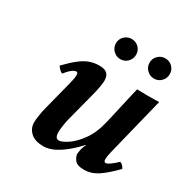

<svg xmlns="http://www.w3.org/2000/svg" viewBox="-148 -753 866 890"><g transform="rotate(30 285.0 -308.0)"><path d="M253 -572Q253 -595 269 -610.5Q285 -626 307 -626Q330 -626 345.5 -610.5Q361 -595 361 -572Q361 -550 345.5 -534Q330 -518 307 -518Q285 -518 269 -534Q253 -550 253 -572ZM433 -572Q433 -595 449 -610.5Q465 -626 487 -626Q510 -626 525.5 -610.5Q541 -595 541 -572Q541 -550 525.5 -534Q510 -518 487 -518Q465 -518 449 -534Q433 -550 433 -572ZM280 -315 238 -153Q234 -136 231 -115Q228 -94 228 -82Q228 -68 232.5 -58.5Q237 -49 249 -49Q264 -49 294 -68.5Q324 -88 354 -129.5Q384 -171 399 -236Q399 -236 404 -257.5Q409 -279 416.5 -312Q424 -345 431.5 -378.5Q439 -412 445 -436Q469 -435 503.5 -435Q538 -435 563 -436L486 -125Q479 -97 479 -83Q479 -67 489 -67Q497 -67 513 -78.5Q529 -90 545 -106Q555 -103 560.5 -96.5Q566 -90 570 -82Q524 -35 490 -12.5Q456 10 417 10Q379 10 366.5 -8Q354 -26 354 -39Q354 -42 357 -59Q360 -76 369 -92Q370 -93 369 -93.5Q368 -94 366 -92Q324 -46 281 -18Q238 10 200 10Q154 10 131 -12Q108 -34 108 -64Q108 -78 111 -99.5Q114 -121 119 -141L162 -309Q169 -336 169 -351Q169 -367 161 -367Q140 -367 107 -325Q90 -334 79 -352Q114 -388 140 -408Q166 -428 189.5 -436Q213 -444 239 -444Q265 -444 276.5 -435.5Q288 -427 291 -415.5Q294 -404 294 -395Q294 -382 290 -360Q286 -338 280 -315Z"/></g></svg>

Font: Libertinus Serif SemiBold
Style: Italic
Weight: 600
Italic angle: -11.5°
Designer: Philipp H. Poll, Khaled Hosny
Foundry: Caleb Maclennan
Version: Version 7.051;RELEASE